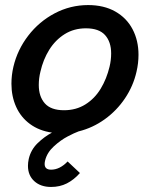

<svg xmlns="http://www.w3.org/2000/svg" viewBox="-20 -514 590 754"><path d="M523.9 -298.8Q523.9 -265.6 516.1 -232.4Q503.4 -176.3 470.9 -127.9Q438.5 -79.6 391.4 -45.7Q344.2 -11.7 288.6 2Q272.5 7.8 245.4 22Q218.3 36.1 191.4 60.8Q164.6 85.4 157.2 116.2Q155.3 123.5 155.3 129.9Q155.3 152.3 180.7 152.3Q214.8 152.3 245.6 120.1L293.9 165.5Q270 192.4 242.4 206.3Q214.8 220.2 180.7 220.2Q139.6 220.2 114.7 197.5Q89.8 174.8 89.8 137.2Q89.8 124.5 92.8 110.4Q101.1 74.2 127.7 48.3Q154.3 22.5 184.1 6.8Q133.8 -0.5 97.9 -26.9Q62 -53.2 43.5 -94.2Q24.9 -135.3 24.9 -185.1Q24.9 -218.8 32.7 -252Q48.3 -318.4 90.8 -373.8Q133.3 -429.2 194.8 -461.7Q256.3 -494.1 326.2 -494.1Q387.7 -494.1 432.4 -469Q477.1 -443.8 500.5 -399.4Q523.9 -355 523.9 -298.8ZM416.5 -304.2Q416.5 -349.6 392.6 -376.2Q368.7 -402.8 317.4 -402.8Q270.5 -402.8 233.9 -379.9Q197.3 -356.9 173.3 -318.4Q149.4 -279.8 138.7 -232.4Q132.3 -206.5 132.3 -180.2Q132.3 -134.8 156.2 -107.9Q180.2 -81.1 231.4 -81.1Q278.8 -81.1 315.4 -104Q352.1 -127 375.5 -165.8Q398.9 -204.6 410.2 -252Q416.5 -277.8 416.5 -304.2Z"/></svg>

Font: Acari Sans SemiBold
Style: Italic
Weight: 600
Italic angle: -13°
Designer: Alfredo Marco Pradil and Stefan Peev
Foundry: Hanken Design Co.
Version: Version 1.045;January 11, 2019;FontCreator 11.5.0.2425 64-bi